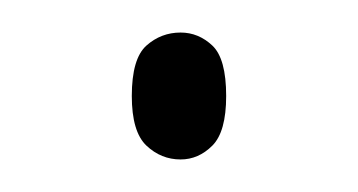

<svg xmlns="http://www.w3.org/2000/svg" viewBox="-20 -93 220 118"><path d="M91 5Q79 5 70 -3.5Q61 -12 61 -34Q61 -57 70 -65Q79 -73 91 -73Q102 -73 110.5 -65Q119 -57 119 -34Q119 -12 110.5 -3.5Q102 5 91 5Z"/></svg>

Font: Noto Serif Khmer SemiCondensed Thin
Style: Regular
Weight: 250
Width: 4
Designer: Danh Hong and the Monotype Design Team
Foundry: Monotype Imaging Inc.
Version: Version 2.004